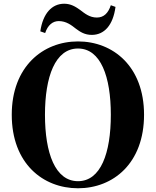

<svg xmlns="http://www.w3.org/2000/svg" viewBox="-20 -989 835 1029"><path d="M196 -821 222 -812C236 -854 262 -876 295 -876C335 -876 363 -854 387 -835C410 -818 434 -802 472 -802C539 -802 586 -854 599 -952L574 -961C560 -919 537 -895 499 -895C460 -895 434 -917 409 -936C385 -953 360 -969 324 -969C258 -969 210 -917 196 -821ZM398 20C587 20 752 -114 752 -374C752 -633 586 -767 398 -767C210 -767 43 -632 43 -374C43 -113 210 20 398 20ZM398 -18C276 -18 221 -168 221 -374C221 -578 276 -729 398 -729C520 -729 574 -578 574 -374C574 -168 520 -18 398 -18Z"/></svg>

Font: Source Han Serif KR Heavy
Style: Regular
Weight: 900
Designer: Ryoko NISHIZUKA 西塚涼子 (kana & ideographs); Frank Grießhammer (Latin, Greek & Cyrillic); Wenlong ZHANG 张文龙 (bopomofo); San
Foundry: Adobe
Version: Version 2.001;hotconv 1.1.0;makeotfexe 2.6.0